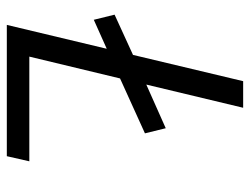

<svg xmlns="http://www.w3.org/2000/svg" viewBox="-105 -628 733 563"><g transform="rotate(90 261.5 -346.5)"><path d="M53 0 123 -293 38 -255 23 -316 141 -370 218 -693H296L228 -409L356 -466L371 -405L210 -332L146 -66H453L438 0Z"/></g></svg>

Font: Ubuntu Sans
Style: Italic
Weight: 400
Italic angle: -13.5°
Designer: Dalton Maag Ltd
Foundry: Dalton Maag Ltd
Version: Version 1.006